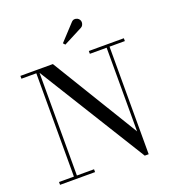

<svg xmlns="http://www.w3.org/2000/svg" viewBox="-171 -1103 1115 1242"><g transform="rotate(-20 387.0 -482.5)"><path d="M154 -750V-19.5H272V0H31V-19.5H133.5V-730.5H31V-750ZM743 -750V-730.5H637.5V10H610.5L139.5 -750H254.5L617.5 -154.5V-730.5H502V-750ZM373.5 -840.5 361.5 -854 462.5 -963Q472.5 -974 483.5 -975Q494.5 -976 504.2 -971Q514 -966 518.5 -957.5Q523.5 -949.5 523 -939.5Q522.5 -929.5 518 -921.2Q513.5 -913 505 -908.5Z"/></g></svg>

Font: Bodoni Moda
Style: Regular
Weight: 400
Designer: Owen Earl
Foundry: indestructible type
Version: Version 2.005